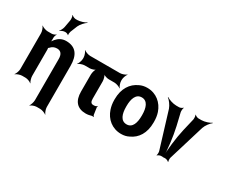

<svg xmlns="http://www.w3.org/2000/svg" viewBox="-151 -1282 2348 1980"><g transform="rotate(30 1023.0 -292.0)"><path d="M272 -424C318 -424 340 -394 340 -338V153C340 177 327 214 317 227L319 229C330 217 366 203 390 203H431C455 203 492 217 505 229L507 227C495 214 481 177 481 153V-338C481 -463 433 -538 315 -538C266 -538 228 -515 202 -484C193 -473 179 -456 174 -445L178 -443C182 -454 184 -474 183 -489V-496C181 -510 189 -535 196 -543L193 -546C186 -537 162 -528 147 -528H99C75 -528 38 -542 25 -554L23 -552C35 -539 49 -502 49 -478V-50C49 -26 35 11 23 24L25 26C38 14 75 0 99 0H140C164 0 199 14 210 26L212 24C202 11 190 -26 190 -50V-362C190 -366 189 -383 186 -385L184 -382C186 -380 196 -387 198 -390C215 -410 239 -424 272 -424ZM244 -742 228 -654C224 -633 209 -604 198 -594L200 -591C211 -601 237 -613 256 -613H265C275 -613 295 -605 298 -598L301 -600C297 -607 300 -631 304 -642L337 -724C352 -757 388 -795 411 -809L409 -813C386 -798 337 -782 306 -782H285C271 -782 246 -793 239 -803L236 -801C243 -791 247 -759 244 -742Z M886 -105C857 -105 848 -125 848 -160V-365C848 -389 837 -429 824 -441L822 -439C834 -426 871 -415 891 -415H960C984 -415 1021 -401 1034 -389L1036 -391C1024 -404 1010 -441 1010 -465V-478C1010 -502 1024 -539 1036 -552L1034 -554C1021 -542 984 -528 960 -528H605C581 -528 544 -542 531 -554L529 -552C541 -539 555 -502 555 -478V-465C555 -441 541 -404 529 -391L531 -389C544 -401 581 -415 605 -415H665C685 -415 721 -426 733 -439L731 -441C718 -429 707 -389 707 -365V-162C707 -52 758 10 861 10C887 10 908 5 928 -1C935 -3 946 -1 950 1L952 -2C948 -5 942 -14 941 -21L929 -104C929 -109 932 -115 933 -117L930 -120C921 -107 906 -105 886 -105Z M1047 -269V-259C1047 -220 1053 -185 1064 -152C1095 -58 1174 10 1282 10C1316 10 1347 3 1373 -11C1460 -49 1515 -134 1515 -259V-269C1515 -308 1510 -343 1499 -376C1467 -470 1389 -538 1281 -538C1247 -538 1217 -531 1191 -518C1103 -479 1047 -394 1047 -269ZM1374 -269V-259C1374 -176 1352 -104 1282 -104C1211 -104 1188 -175 1188 -259V-269C1188 -351 1211 -424 1281 -424C1351 -424 1374 -352 1374 -269Z M1738 -347 1704 -491C1701 -506 1703 -536 1709 -545L1706 -548C1700 -538 1677 -528 1664 -528H1629C1591 -528 1537 -546 1514 -563L1512 -559C1535 -543 1569 -498 1581 -462L1712 -34C1716 -21 1715 7 1710 16L1713 18C1719 10 1741 0 1753 0H1806C1818 0 1840 10 1846 18L1849 16C1844 7 1843 -21 1847 -34L1977 -462C1989 -498 2023 -543 2046 -559L2044 -563C2021 -546 1967 -528 1929 -528H1895C1882 -528 1858 -538 1852 -548L1849 -545C1855 -536 1857 -506 1854 -491L1820 -347C1794 -235 1777 -85 1777 3H1781C1781 -85 1764 -235 1738 -347Z"/></g></svg>

Font: Asimov
Style: EdgeNar
Weight: 500
Designer: Google
Version: Version 2.000980: 2014